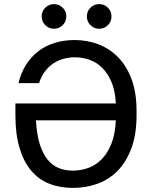

<svg xmlns="http://www.w3.org/2000/svg" viewBox="-20 -905 745 935"><path d="M335 10Q399 10 455.5 -10.5Q512 -31 554 -74.5Q596 -118 620.5 -185Q645 -252 645 -345V-365Q645 -455 620.5 -520Q596 -585 554.5 -627Q513 -669 458.5 -689.5Q404 -710 343 -710Q291 -710 246 -696Q201 -682 166 -655Q131 -628 106.5 -589Q82 -550 70 -500H170Q181 -533 199 -557Q217 -581 239.5 -596Q262 -611 289 -618.5Q316 -626 345 -626Q381 -626 415.5 -614Q450 -602 477.5 -575Q505 -548 523 -505.5Q541 -463 544 -401H55V-345Q55 -252 75 -185Q95 -118 131.5 -74.5Q168 -31 219.5 -10.5Q271 10 335 10ZM335 -74Q298 -74 266.5 -86.5Q235 -99 211.5 -128Q188 -157 173.5 -203.5Q159 -250 155 -319H544Q541 -251 522 -204Q503 -157 473.5 -128Q444 -99 408 -86.5Q372 -74 335 -74ZM243 -765Q268 -765 285.5 -782.5Q303 -800 303 -825Q303 -850 285.5 -867.5Q268 -885 243 -885Q218 -885 200.5 -867.5Q183 -850 183 -825Q183 -800 200.5 -782.5Q218 -765 243 -765ZM463 -765Q488 -765 505.5 -782.5Q523 -800 523 -825Q523 -850 505.5 -867.5Q488 -885 463 -885Q438 -885 420.5 -867.5Q403 -850 403 -825Q403 -800 420.5 -782.5Q438 -765 463 -765Z"/></svg>

Font: Golos Text VF
Style: Regular
Weight: 400
Designer: A.Korolkova, Vitaly Kuzmin
Foundry: ParaType Ltd
Version: Version 2.005